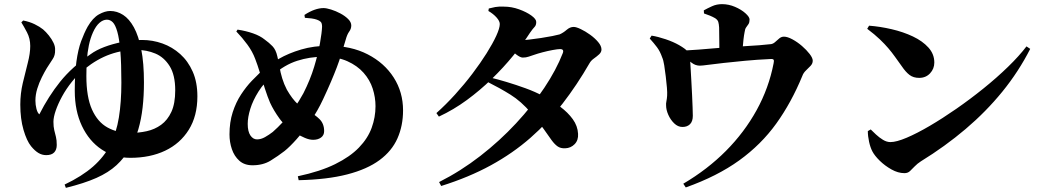

<svg xmlns="http://www.w3.org/2000/svg" viewBox="-20 -833 5040 927"><path d="M292 58Q376 18 429.5 -29Q483 -76 512.5 -134Q542 -192 554 -266Q566 -340 566 -434Q566 -527 561 -586.5Q556 -646 546.5 -679.5Q537 -713 524.5 -725.5Q512 -738 496 -738Q478 -738 460.5 -723Q443 -708 429 -677Q416 -648 409 -614Q402 -580 399.5 -543Q397 -506 397 -466Q397 -365 424 -304.5Q451 -244 499 -217.5Q547 -191 607 -191Q649 -191 688 -199.5Q727 -208 758 -230.5Q789 -253 807.5 -293Q826 -333 826 -397Q826 -471 799 -514Q772 -557 730 -574.5Q688 -592 641 -592Q575 -593 512.5 -571Q450 -549 390 -501Q355 -473 327 -438Q299 -403 279.5 -367Q260 -331 249 -299Q238 -267 238 -245Q238 -221 242 -204.5Q246 -188 250 -172.5Q254 -157 254 -133Q254 -110 241.5 -97Q229 -84 203 -84Q183 -84 165.5 -94.5Q148 -105 130 -127Q109 -153 93.5 -206Q78 -259 78 -328Q78 -381 90 -432Q102 -483 114 -529Q126 -575 126 -611Q126 -647 110.5 -676.5Q95 -706 83 -725L92 -734Q123 -728 147.5 -716Q172 -704 188 -691Q202 -679 216 -661.5Q230 -644 238.5 -626Q247 -608 246 -592Q247 -566 234.5 -548Q222 -530 206 -504Q195 -486 182 -460Q169 -434 160 -405Q151 -376 151 -347Q151 -327 156 -307.5Q161 -288 170 -281Q214 -368 270.5 -438.5Q327 -509 417 -571Q444 -591 483.5 -606Q523 -621 570.5 -630.5Q618 -640 666 -640Q717 -640 764.5 -623Q812 -606 850 -572Q888 -538 910.5 -487Q933 -436 933 -368Q933 -273 891.5 -206.5Q850 -140 777.5 -105.5Q705 -71 609 -71Q531 -71 470.5 -111.5Q410 -152 375.5 -225Q341 -298 341 -394Q341 -478 349 -536Q357 -594 371.5 -633.5Q386 -673 403 -704Q428 -747 457.5 -763.5Q487 -780 512 -780Q545 -780 574.5 -761Q604 -742 626.5 -701Q649 -660 662 -594.5Q675 -529 675 -435Q675 -370 668.5 -313.5Q662 -257 648 -209Q634 -161 610 -120Q581 -71 542.5 -35.5Q504 0 445.5 26Q387 52 298 74Z M1418 18Q1526 -5 1598 -40.5Q1670 -76 1713 -120.5Q1756 -165 1774.5 -216Q1793 -267 1793 -320Q1793 -363 1779.5 -405Q1766 -447 1735.5 -481.5Q1705 -516 1657 -537.5Q1609 -559 1540 -559Q1476 -559 1415 -539.5Q1354 -520 1298 -471Q1255 -434 1228 -391Q1201 -348 1188.5 -307.5Q1176 -267 1176 -235Q1176 -198 1189 -179Q1202 -160 1221 -160Q1240 -160 1259.5 -171Q1279 -182 1297 -196Q1321 -217 1347 -245Q1373 -273 1398.5 -308.5Q1424 -344 1445 -383Q1478 -448 1497 -511Q1516 -574 1525 -625Q1534 -676 1535 -704Q1535 -721 1528.5 -727.5Q1522 -734 1510 -738Q1499 -742 1484 -744Q1469 -746 1452 -747L1450 -761Q1476 -778 1499 -786Q1522 -794 1542 -794Q1556 -794 1578.5 -787Q1601 -780 1623.5 -768Q1646 -756 1661 -741Q1676 -726 1676 -710Q1676 -694 1666 -680.5Q1656 -667 1649 -641Q1638 -604 1628 -571.5Q1618 -539 1606 -507.5Q1594 -476 1578 -438.5Q1562 -401 1540 -354Q1514 -298 1479.5 -248Q1445 -198 1412 -161Q1379 -124 1354 -104Q1323 -80 1286.5 -57.5Q1250 -35 1199 -35Q1160 -35 1135.5 -57Q1111 -79 1099.5 -113Q1088 -147 1088 -184Q1088 -243 1103.5 -291Q1119 -339 1144 -377Q1169 -415 1196 -443Q1223 -471 1244 -491Q1278 -521 1325.5 -548.5Q1373 -576 1434 -594Q1495 -612 1567 -612Q1675 -612 1755.5 -570.5Q1836 -529 1881 -458.5Q1926 -388 1926 -300Q1926 -226 1899 -165Q1872 -104 1812.5 -60Q1753 -16 1656.5 9Q1560 34 1422 37ZM1492 -158Q1473 -158 1451.5 -167.5Q1430 -177 1413 -187Q1358 -221 1329.5 -260.5Q1301 -300 1284 -337Q1272 -365 1259.5 -403.5Q1247 -442 1235 -481.5Q1223 -521 1212 -549Q1199 -584 1174.5 -617.5Q1150 -651 1121 -681L1127 -690Q1167 -684 1201.5 -672Q1236 -660 1258 -642Q1279 -627 1295.5 -610Q1312 -593 1319 -561Q1325 -537 1329.5 -510Q1334 -483 1342.5 -455Q1351 -427 1365 -400Q1391 -355 1417 -331Q1443 -307 1476 -291Q1500 -280 1522.5 -258Q1545 -236 1545 -200Q1545 -180 1530 -169Q1515 -158 1492 -158Z M2100 46Q2205 -7 2299 -80Q2393 -153 2471.5 -237.5Q2550 -322 2608 -409Q2666 -496 2697 -576Q2705 -596 2684 -596Q2673 -596 2648.5 -591.5Q2624 -587 2599.5 -580.5Q2575 -574 2561 -569Q2545 -564 2532.5 -559.5Q2520 -555 2504 -555Q2492 -555 2472.5 -570Q2453 -585 2431 -603L2451 -642Q2467 -640 2477.5 -639.5Q2488 -639 2498 -639Q2510 -639 2536 -642Q2562 -645 2592 -649.5Q2622 -654 2647 -659Q2672 -664 2682 -667Q2700 -675 2716 -689Q2732 -703 2750 -703Q2762 -703 2784 -692.5Q2806 -682 2829 -665.5Q2852 -649 2868 -630Q2884 -611 2884 -594Q2884 -581 2872.5 -570.5Q2861 -560 2847.5 -550.5Q2834 -541 2827 -529Q2766 -423 2696 -332.5Q2626 -242 2541 -167.5Q2456 -93 2350 -35Q2244 23 2110 65ZM2709 -117Q2687 -116 2672.5 -126Q2658 -136 2643 -156.5Q2628 -177 2605.5 -209.5Q2583 -242 2544 -288Q2496 -344 2444.5 -376Q2393 -408 2335 -437L2350 -458Q2383 -450 2426.5 -437Q2470 -424 2517 -407Q2564 -390 2605 -368Q2647 -346 2684.5 -318Q2722 -290 2745.5 -257.5Q2769 -225 2771 -187Q2773 -156 2754.5 -137Q2736 -118 2709 -117ZM2087 -287Q2133 -328 2177.5 -377Q2222 -426 2261 -477.5Q2300 -529 2329.5 -576Q2359 -623 2376 -660Q2393 -697 2393 -717Q2393 -731 2377.5 -748.5Q2362 -766 2338 -780L2340 -792Q2355 -796 2371 -799Q2387 -802 2413 -801Q2450 -801 2486 -788Q2522 -775 2545.5 -758Q2569 -741 2569 -727Q2569 -711 2561 -703Q2553 -695 2539 -675Q2505 -622 2458 -564.5Q2411 -507 2354.5 -452Q2298 -397 2234 -350Q2170 -303 2099 -270Z M3279 54Q3396 -15 3485 -104.5Q3574 -194 3633 -301Q3692 -408 3715 -527Q3718 -540 3715 -544.5Q3712 -549 3700 -548Q3634 -545 3576.5 -539.5Q3519 -534 3473.5 -529Q3428 -524 3399 -520Q3370 -516 3359 -516Q3338 -516 3320 -529.5Q3302 -543 3266 -571L3267 -588Q3309 -590 3353 -593.5Q3397 -597 3437 -600.5Q3477 -604 3506 -605Q3539 -608 3575.5 -610Q3612 -612 3645.5 -614.5Q3679 -617 3703 -620Q3714 -622 3723.5 -631Q3733 -640 3743 -648Q3753 -656 3765 -656Q3782 -656 3806 -643Q3830 -630 3852 -611Q3874 -592 3889 -572.5Q3904 -553 3904 -540Q3904 -526 3893.5 -515Q3883 -504 3871 -492.5Q3859 -481 3854 -467Q3801 -338 3728 -236.5Q3655 -135 3549 -58.5Q3443 18 3291 72ZM3275 -220Q3253 -220 3235 -237.5Q3217 -255 3206.5 -279Q3196 -303 3196 -324Q3195 -332 3197.5 -344Q3200 -356 3201 -371Q3202 -385 3200 -409.5Q3198 -434 3194.5 -463Q3191 -492 3187 -517.5Q3183 -543 3177 -556Q3167 -585 3152 -605Q3137 -625 3117 -647L3126 -661Q3157 -656 3194 -643.5Q3231 -631 3259 -615Q3290 -597 3300 -584.5Q3310 -572 3312 -544Q3313 -530 3314.5 -502Q3316 -474 3318 -440.5Q3320 -407 3321.5 -373.5Q3323 -340 3324 -313.5Q3325 -287 3325 -274Q3325 -247 3311.5 -233.5Q3298 -220 3275 -220ZM3453 -559Q3453 -565 3453 -581Q3453 -597 3453 -618Q3453 -639 3452.5 -661Q3452 -683 3452 -700Q3451 -717 3448 -727Q3445 -737 3433 -745Q3421 -752 3407.5 -757.5Q3394 -763 3379 -768L3378 -783Q3396 -793 3418 -803Q3440 -813 3466 -813Q3498 -813 3528.5 -800Q3559 -787 3579 -769Q3599 -751 3599 -739Q3599 -725 3594 -717Q3589 -709 3583 -701.5Q3577 -694 3575 -678Q3572 -663 3569.5 -641.5Q3567 -620 3565.5 -598.5Q3564 -577 3564 -562Z M4347 3Q4316 3 4284 -15Q4252 -33 4227.5 -57Q4203 -81 4192 -102Q4182 -121 4176 -148.5Q4170 -176 4170 -200L4184 -208Q4194 -198 4209.5 -183.5Q4225 -169 4243 -158Q4261 -147 4279 -147Q4308 -147 4357.5 -168Q4407 -189 4468.5 -225Q4530 -261 4597 -307.5Q4664 -354 4728.5 -406Q4793 -458 4847 -510.5Q4901 -563 4936 -609L4954 -597Q4898 -487 4819.5 -390.5Q4741 -294 4642 -210Q4543 -126 4426 -54Q4409 -43 4396.5 -30Q4384 -17 4373.5 -7Q4363 3 4347 3ZM4418 -457Q4390 -457 4371.5 -471Q4353 -485 4334 -513Q4316 -538 4301 -559Q4286 -580 4269 -600Q4252 -620 4228 -643Q4204 -666 4167 -694L4176 -709Q4229 -705 4285 -692Q4341 -679 4387.5 -657Q4434 -635 4462.5 -603.5Q4491 -572 4491 -531Q4491 -501 4470.5 -479Q4450 -457 4418 -457Z"/></svg>

Font: Noto Serif SC ExtraLight ExtraBold
Style: Regular
Weight: 800
Version: Version 2.002-H1;hotconv 1.1.0;makeotfexe 2.6.0